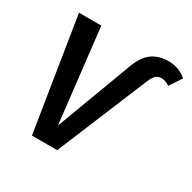

<svg xmlns="http://www.w3.org/2000/svg" viewBox="-156 -863 1022 1021"><g transform="rotate(30 354.5 -353.0)"><path d="M55 -691H192L258 -115L428 -570Q454 -644 495 -675Q536 -706 598 -706Q663 -706 709 -665L660 -591Q635 -609 610 -609Q589 -609 575.5 -596.5Q562 -584 549 -552L320 0H165Z"/></g></svg>

Font: FiraGO Medium
Style: Italic
Weight: 500
Italic angle: -8°
Designer: bBox Type GmbH
Foundry: bBox Type GmbH
Version: Version 1.001